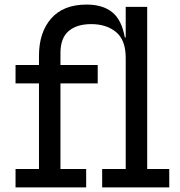

<svg xmlns="http://www.w3.org/2000/svg" viewBox="-20 -820 788 840"><path d="M624 -80.5H720.5V0H427V-80.5H530V-790H624ZM48 0V-80.5H150.5V-455H48V-535.5H150.5V-575.5Q150.5 -678 203.8 -739Q257 -800 359 -800Q429.5 -800 471 -766.5Q512.5 -733 526 -656.5H594L530 -567Q530 -644.5 488 -679.5Q446 -714.5 379 -714.5Q316 -714.5 280.2 -684Q244.5 -653.5 244.5 -588V-535.5H407.5V-455H244.5V-80.5H357V0Z"/></svg>

Font: Hepta Slab Medium
Style: Regular
Weight: 500
Designer: Michael LaGattuta
Foundry: Michael LaGattuta
Version: Version 1.102